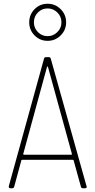

<svg xmlns="http://www.w3.org/2000/svg" viewBox="-20 -1005 508 1025"><path d="M412 -8 373 -149Q372 -152 368 -152H99Q95 -152 94 -149L56 -9Q54 0 45 0H36Q31 0 28.5 -3Q26 -6 27 -11L215 -692Q217 -700 226 -700H240Q249 -700 251 -692L442 -11L443 -8Q443 0 433 0H423Q414 0 412 -8ZM108 -179H360Q362 -179 363.5 -180.5Q365 -182 364 -183L236 -648Q235 -650 233.5 -650Q232 -650 231 -648L104 -183Q103 -182 104.5 -180.5Q106 -179 108 -179ZM136 -886Q136 -927 164.5 -956Q193 -985 234 -985Q275 -985 304 -956Q333 -927 333 -886Q333 -845 304 -816Q275 -787 234 -787Q193 -787 164.5 -816Q136 -845 136 -886ZM308 -886Q308 -917 286 -938.5Q264 -960 234 -960Q204 -960 182.5 -938.5Q161 -917 161 -886Q161 -855 182.5 -833.5Q204 -812 234 -812Q264 -812 286 -833.5Q308 -855 308 -886Z"/></svg>

Font: Barlow Semi Condensed Thin
Style: Regular
Weight: 250
Width: 4
Designer: Jeremy Tribby
Foundry: Tribby Type
Version: Version 1.408